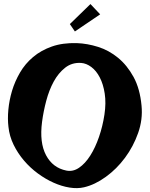

<svg xmlns="http://www.w3.org/2000/svg" viewBox="-20 -953 753 965"><path d="M366.2 -736.3Q418.9 -734.4 473.1 -717.3Q527.3 -700.2 573.2 -662.6Q619.1 -625 651.4 -565.9Q683.6 -506.8 691.4 -421.9Q698.2 -352.5 674.3 -284.7Q650.4 -216.8 608.4 -160.2Q566.4 -103.5 511.7 -64Q457 -24.4 402.3 -11.7Q369.1 -3.9 329.6 -10.3Q290 -16.6 249.5 -34.7Q209 -52.7 170.4 -81.1Q131.8 -109.4 100.6 -146Q69.3 -182.6 48.3 -225.6Q27.3 -268.6 22.5 -315.4Q17.6 -354.5 22 -401.9Q26.4 -449.2 40.5 -496.6Q54.7 -543.9 80.6 -588.4Q106.4 -632.8 146.5 -666.5Q186.5 -700.2 240.7 -719.2Q294.9 -738.3 366.2 -736.3ZM191.4 -340.8Q177.7 -236.3 211.4 -172.9Q245.1 -109.4 313.5 -95.7Q346.7 -88.9 377.4 -109.9Q408.2 -130.9 433.6 -170.9Q459 -210.9 477.5 -264.6Q496.1 -318.4 504.9 -377Q513.7 -435.5 506.3 -482.9Q499 -530.3 481.4 -564Q463.9 -597.7 439 -616.2Q414.1 -634.8 387.7 -636.7Q341.8 -639.6 307.6 -612.8Q273.4 -585.9 250 -543Q226.6 -500 212.4 -446.3Q198.2 -392.6 191.4 -340.8ZM331.1 -832 434.6 -932.6 483.4 -880.9 356.4 -794.9Z"/></svg>

Font: Irish Grover
Style: Regular
Weight: 400
Designer: Squid
Foundry: Font Diner, Inc DBA Sideshow
Version: Version 1.000